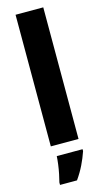

<svg xmlns="http://www.w3.org/2000/svg" viewBox="-147 -805 581 1071"><g transform="rotate(-15 144.0 -269.5)"><path d="M224 0H64V-760H224ZM231 72Q218 110 200 147Q182 184 156 221H58V207Q63 188 68.5 161.5Q74 135 77.5 108Q81 81 82 61H231Z"/></g></svg>

Font: Noto Sans Khmer UI SemiCondensed ExtraBold
Style: Regular
Weight: 800
Width: 4
Designer: Danh Hong and the Monotype Design Team
Foundry: Monotype Imaging Inc.
Version: Version 2.002; ttfautohint (v1.8.4.7-5d5b)